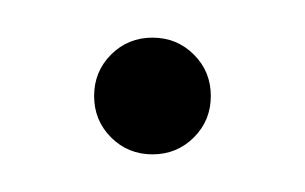

<svg xmlns="http://www.w3.org/2000/svg" viewBox="-20 -431 162 102"><path d="M61 -349Q48 -349 39 -358Q30 -367 30 -380Q30 -393 39 -402Q48 -411 61 -411Q74 -411 83 -402Q92 -393 92 -380Q92 -367 83 -358Q74 -349 61 -349Z"/></svg>

Font: Fustat ExtraLight
Style: Regular
Weight: 250
Designer: Mohamed Gaber, Khaled Hosny, Laura Garcia Mut
Foundry: Kief Type Foundry, Alif Type Foundry, Hard Type Foundry
Version: Version 1.007